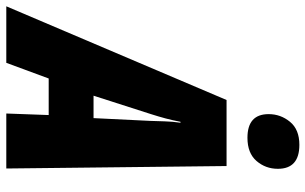

<svg xmlns="http://www.w3.org/2000/svg" viewBox="-262 -790 994 625"><g transform="rotate(90 235.5 -477.0)"><path d="M234 -284 294 -471Q302 -496 308 -518.5Q314 -541 319 -567H322Q318 -539 317.5 -515.5Q317 -492 316 -468L307 -284ZM-57 0H127L178 -138H297L292 0H471L463 -717H248ZM371 -785Q421 -785 446.5 -814.5Q472 -844 472 -884Q472 -954 394 -954Q344 -954 319 -923.5Q294 -893 294 -854Q294 -785 371 -785Z"/></g></svg>

Font: Noto Sans Display Condensed Black
Style: Italic
Weight: 900
Width: 3
Italic angle: -192°
Designer: Monotype Design Team
Foundry: Monotype Imaging Inc.
Version: Version 1.900